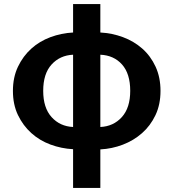

<svg xmlns="http://www.w3.org/2000/svg" viewBox="-20 -730 859 951"><path d="M477 -101Q542 -104 583.5 -150Q625 -196 625 -280Q625 -365 584.5 -410.5Q544 -456 477 -459ZM342 -459Q277 -456 235.5 -410.5Q194 -365 194 -280Q194 -196 235.5 -150Q277 -104 342 -101ZM477 -569Q535 -566 589 -546Q643 -526 684.5 -489.5Q726 -453 750.5 -400Q775 -347 775 -280Q775 -212 750 -159.5Q725 -107 683.5 -70.5Q642 -34 588.5 -13.5Q535 7 477 10V201H342V9Q284 6 230 -14Q176 -34 135 -71Q94 -108 69 -160Q44 -212 44 -280Q44 -347 69 -399.5Q94 -452 135 -489Q176 -526 230 -546Q284 -566 342 -569V-710H477Z"/></svg>

Font: SpoqaHanSansJP-Bold
Style: Regular
Weight: 700
Designer: [Source Han Sans]
Ryoko NISHIZUKA  (kana & ideographs); Paul D. Hunt (Latin, Greek & Cyrillic); Wenlong ZHANG  (bopomofo
Foundry: Spoqa (http://bi.spoqa.com)
Version: Version 1.002.20150607